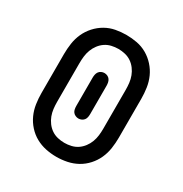

<svg xmlns="http://www.w3.org/2000/svg" viewBox="-147 -714 793 834"><g transform="rotate(30 250.0 -297.5)"><path d="M250 8Q223 8 196.5 2.5Q170 -3 146.5 -16Q123 -29 104.5 -49.5Q86 -70 75 -94.5Q64 -119 60 -146Q56 -173 56 -200V-395Q56 -422 60 -449Q64 -476 75 -500.5Q86 -525 104.5 -545.5Q123 -566 146.5 -579.5Q170 -593 196.5 -598Q223 -603 250 -603Q277 -603 303.5 -598Q330 -593 353.5 -579.5Q377 -566 395.5 -545.5Q414 -525 425 -500.5Q436 -476 440 -449Q444 -422 444 -395V-200Q444 -173 440 -146Q436 -119 425 -94.5Q414 -70 395.5 -49.5Q377 -29 353.5 -16Q330 -3 303.5 2.5Q277 8 250 8ZM250 -62Q267 -62 284 -66Q301 -70 315 -79.5Q329 -89 339.5 -103Q350 -117 356 -133Q362 -149 364 -166Q366 -183 366 -200V-395Q366 -412 364 -429Q362 -446 356 -462Q350 -478 339.5 -492Q329 -506 315 -515.5Q301 -525 284 -529Q267 -533 250 -533Q233 -533 216 -529Q199 -525 185 -515.5Q171 -506 160.5 -492Q150 -478 144 -462Q138 -446 136 -429Q134 -412 134 -395V-200Q134 -183 136 -166Q138 -149 144 -133Q150 -117 160.5 -103Q171 -89 185 -79.5Q199 -70 216 -66Q233 -62 250 -62ZM250 -184Q242 -184 234.5 -187.5Q227 -191 222.5 -197Q218 -203 216.5 -211Q215 -219 215 -227V-369Q215 -376 216.5 -384Q218 -392 222.5 -398.5Q227 -405 234.5 -408.5Q242 -412 250 -412Q258 -412 265.5 -408.5Q273 -405 277.5 -398.5Q282 -392 283.5 -384Q285 -376 285 -369V-227Q285 -219 283.5 -211Q282 -203 277.5 -197Q273 -191 265.5 -187.5Q258 -184 250 -184Z"/></g></svg>

Font: Moesevka
Style: Regular
Weight: 400
Monospace: yes
Designer: Belleve Invis
Foundry: Belleve Invis
Version: Version 32.5.0; ttfautohint (v1.8.4)